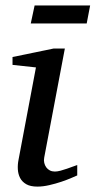

<svg xmlns="http://www.w3.org/2000/svg" viewBox="-20 -672 351 704"><path d="M263.2 -28.8Q257.3 -26.4 241.7 -19.5Q226.1 -12.7 205.1 -5.6Q184.1 1.5 160.9 6.8Q137.7 12.2 117.2 12.2Q91.3 12.2 76.2 3.4Q61 -5.4 53.7 -19.5Q46.4 -33.7 45.4 -51.3Q44.4 -68.8 47.9 -85.9L111.8 -424.8L25.9 -434.1V-462.9L176.8 -494.1H217.8L142.1 -94.2Q140.1 -84 142.3 -74.7Q144.5 -65.4 149.7 -58.3Q154.8 -51.3 162.8 -47.1Q170.9 -43 181.2 -43Q189.9 -43 201.9 -46.1Q213.9 -49.3 225.8 -53.5Q237.8 -57.6 248 -61.5Q258.3 -65.4 263.2 -66.9ZM297.9 -585.9H92.8L106.9 -651.9H310.5Z"/></svg>

Font: Charis SIL
Style: Italic
Weight: 400
Italic angle: -11°
Foundry: SIL International
Version: Version 4.112